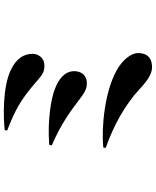

<svg xmlns="http://www.w3.org/2000/svg" viewBox="78 -870 843 1040"><g transform="rotate(-90 500.0 -350.5)"><path d="M728 -594C728 -643 704 -685 636 -716C543 -758 384 -755 315 -747L312 -734C420 -692 476 -662 565 -586C610 -548 623 -531 666 -532C712 -533 728 -573 728 -594ZM235 -506 232 -492C361 -437 435 -376 469 -351C516 -315 536 -302 569 -302C614 -302 634 -335 634 -370C634 -424 588 -456 538 -475C488 -495 373 -516 235 -506ZM221 -213 218 -200C344 -156 453 -93 533 -20C577 22 617 51 654 51C714 51 732 17 732 -25C732 -64 693 -111 636 -142C521 -205 331 -224 221 -213Z"/></g></svg>

Font: Noto Serif SC Black
Style: Regular
Weight: 900
Designer: Ryoko NISHIZUKA 西塚涼子 (kana & ideographs); Frank Grießhammer (Latin, Greek & Cyrillic); Wenlong ZHANG 张文龙 (bopomofo); San
Foundry: Adobe
Version: Version 2.001;hotconv 1.1.0;makeotfexe 2.6.0